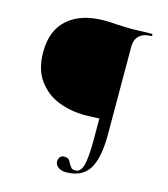

<svg xmlns="http://www.w3.org/2000/svg" viewBox="-120 -721 879 1007"><g transform="rotate(15 319.5 -217.5)"><path d="M273 150Q273 135 281 125.5Q289 116 304 116Q320 116 327.5 123Q335 130 341 144Q349 158 355.5 164.5Q362 171 378 171Q406 171 417.5 130Q429 89 429 -8V-125Q393 -122 350 -122Q274 -122 207 -148Q140 -174 97 -233Q54 -292 54 -386Q54 -504 125.5 -566Q197 -628 323 -628Q354 -628 387 -625Q399 -625 424.5 -623.5Q450 -622 472 -622Q492 -622 530 -624L582 -625Q584 -625 584 -619Q584 -613 582 -613Q539 -613 516 -592Q493 -571 493 -532L494 -55Q494 75 456 134Q418 193 332 193Q306 193 289.5 180.5Q273 168 273 150Z"/></g></svg>

Font: Cormorant Infant
Style: Regular
Weight: 400
Designer: Christian Thalmann (Catharsis Fonts)
Foundry: Catharsis Fonts
Version: Version 4.000